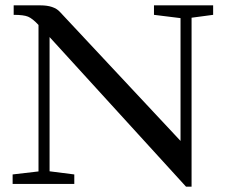

<svg xmlns="http://www.w3.org/2000/svg" viewBox="-20 -683 834 713"><path d="M26.9 0V-35.2L123 -46.4V-590.3Q100.6 -614.3 84.2 -621.1Q67.9 -627.9 30.8 -627.9V-663.1H130.4Q179.7 -663.1 202.1 -639.2L650.4 -159.7V-615.7L551.8 -627.9V-663.1H771.5V-627.9L691.4 -617.2V10.3H670.9L164.1 -545.4V-46.9L255.9 -35.2V0Z"/></svg>

Font: Elstob 8pt
Style: Regular
Weight: 400
Designer: Peter S. Baker
Version: Version 1.015